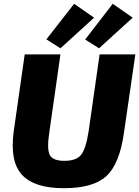

<svg xmlns="http://www.w3.org/2000/svg" viewBox="-20 -976 732 1010"><path d="M678 -883 501 -722 428 -768 573 -956ZM475 -883 298 -722 224 -769 370 -956ZM692 -690 632 -277Q609 -114 540 -50Q471 14 316 14Q161 14 96 -56Q31 -126 52 -284L110 -690H298L239 -277Q226 -191 242 -160.5Q258 -130 319 -130Q382 -130 407 -162Q432 -194 446 -284L504 -690Z"/></svg>

Font: Exo 2.0 Extra Bold
Style: Italic
Weight: 800
Italic angle: -8°
Designer: Natanael Gama
Version: Version 1.001;PS 001.001;hotconv 1.0.70;makeotf.lib2.5.58329